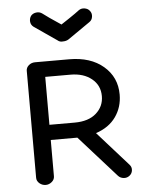

<svg xmlns="http://www.w3.org/2000/svg" viewBox="-55 -814 654 870"><g transform="rotate(-5 272.5 -379.0)"><path d="M500 3Q488 13 472.5 11.5Q457 10 447 -1L279 -189H158V-24Q158 -9 145.5 1.5Q133 12 118 12Q102 12 89.5 1.5Q77 -9 77 -24V-511Q77 -525 89 -535.5Q101 -546 118 -546H273Q370 -546 428.5 -496Q487 -446 487 -367Q487 -310 456 -266Q425 -222 365 -202L504 -46Q514 -35 512.5 -20.5Q511 -6 500 3ZM273 -476H158V-258H273Q336 -258 371 -289Q406 -320 406 -367Q406 -416 369 -446Q332 -476 273 -476ZM228 -636Q210 -649 175 -672.5Q140 -696 125 -707Q113 -716 111.5 -730.5Q110 -745 118 -757Q127 -768 142.5 -770Q158 -772 170 -763Q190 -747 252 -706Q257 -709 289 -730.5Q321 -752 335 -763Q347 -772 362.5 -769.5Q378 -767 386 -756Q395 -745 393 -729.5Q391 -714 379 -706L278 -636Q267 -629 253 -629Q238 -627 228 -636Z"/></g></svg>

Font: Hoogli Semibold
Style: Regular
Weight: 600
Designer: Anand Singh Naorem
Foundry: Brand New Type
Version: Version 1.00 b007